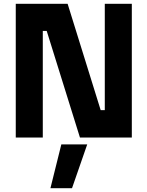

<svg xmlns="http://www.w3.org/2000/svg" viewBox="-20 -720 772 1005"><path d="M133 -71H132.5V-629.5H278L455 -71H599V-629.5H599.5V-71H455L278 -629.5H133ZM62.5 0V-700H334L507 -143.5H528.5V-700H670V0H398.5L224.5 -558H204V0ZM244 265 301 36H436.5L357 265ZM315.5 212H315L349 102H349.5Z"/></svg>

Font: Tourney Thin Black
Style: Regular
Weight: 900
Version: Version 1.015